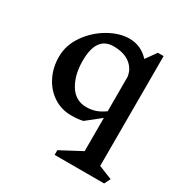

<svg xmlns="http://www.w3.org/2000/svg" viewBox="-182 -701 1068 1105"><g transform="rotate(30 352.5 -148.0)"><path d="M660 255H331V224L470 150V-71L377 3Q345 11 300 11Q234 11 181.5 -23.5Q129 -58 99.5 -117Q70 -176 70 -247Q70 -324 117 -391.5Q164 -459 234.5 -499.5Q305 -540 371 -540Q448 -540 502 -481L552 -551H590V179L680 215ZM470 -115V-343Q464 -393 423.5 -424.5Q383 -456 313 -456Q200 -456 200 -295Q200 -201 239 -137.5Q278 -74 351 -74Q381 -74 408.5 -82.5Q436 -91 470 -115Z"/></g></svg>

Font: Inknut Antiqua
Style: Regular
Weight: 400
Designer: Claus Eggers Sørensen
Foundry: Claus Eggers Sørensen
Version: Version 1.003; ttfautohint (v1.8.2) -l 8 -r 50 -G 200 -x 14 